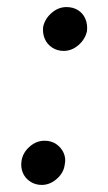

<svg xmlns="http://www.w3.org/2000/svg" viewBox="-20 -521 306 543"><path d="M160 -377Q142 -377 127.5 -386.5Q113 -396 106.5 -411.5Q100 -427 102 -445Q107 -468 126 -484.5Q145 -501 168 -501Q187 -501 201 -492Q215 -483 221.5 -467.5Q228 -452 226 -433Q221 -410 202 -393.5Q183 -377 160 -377ZM98 2Q80 2 65.5 -7.5Q51 -17 44.5 -32.5Q38 -48 41 -67Q45 -90 64 -106.5Q83 -123 106 -123Q125 -123 139 -113.5Q153 -104 160 -88.5Q167 -73 163 -55Q160 -32 140.5 -15Q121 2 98 2Z"/></svg>

Font: Figtree Light Medium
Style: Italic
Weight: 500
Italic angle: -9.5°
Version: Version 2.000